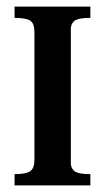

<svg xmlns="http://www.w3.org/2000/svg" viewBox="-20 -560 317 580"><path d="M84 -77V-463Q84 -489 71.5 -497.5Q59 -506 24 -506V-540H253V-506Q223 -506 210 -500Q197 -494 194 -477V-63Q197 -46 210 -40Q223 -34 253 -34V0H24V-34Q59 -34 71.5 -43Q84 -52 84 -77Z"/></svg>

Font: Girassol
Style: Regular
Weight: 400
Width: 3
Designer: Liam Spradlin
Version: Version 1.004